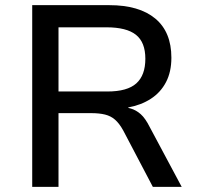

<svg xmlns="http://www.w3.org/2000/svg" viewBox="-20 -725 773 745"><path d="M105 0V-705H404Q520 -705 582.5 -653Q645 -601 645 -501Q645 -446 624 -406Q603 -366 565 -341.5Q527 -317 477 -308L479 -306L487 -304Q508 -298 526 -282Q544 -266 561 -232L685 0H573L458 -219Q443 -246 426.5 -260.5Q410 -275 387.5 -280.5Q365 -286 334 -286H207V0ZM207 -370H397Q474 -370 509 -401.5Q544 -433 544 -497Q544 -561 507.5 -590Q471 -619 393 -619H207Z"/></svg>

Font: Nunito Sans 7pt Medium
Style: Regular
Weight: 500
Designer: Vernon Adams
Foundry: Vernon Adams
Version: Version 3.101;gftools[0.9.27]